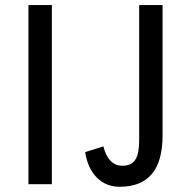

<svg xmlns="http://www.w3.org/2000/svg" viewBox="-20 -711 737 741"><path d="M89.8 0V-691.4H180.2V0ZM451.7 -71.3Q488.3 -71.3 502.9 -95.7Q517.6 -120.1 517.1 -172.9V-691.4H607.4V-187.5Q607.4 9.8 441.9 9.8Q388.7 9.8 353.5 -25.9Q318.4 -61.5 308.6 -124L378.9 -146Q398.4 -71.3 451.7 -71.3Z"/></svg>

Font: Spinnaker
Style: Regular
Weight: 400
Designer: Elena Albertoni
Foundry: Elena Albertoni
Version: Version 1.001